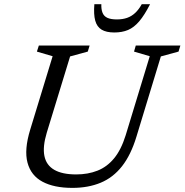

<svg xmlns="http://www.w3.org/2000/svg" viewBox="-20 -904 898 934"><path d="M207.5 -258.5Q187 -190.5 196 -145.5Q205 -100.5 243.8 -78Q282.5 -55.5 350.5 -55.5Q408 -55.5 454.2 -73.8Q500.5 -92 535 -133.8Q569.5 -175.5 591.5 -246.5L708.5 -630.5L632 -653L640.5 -682.5H857.5L848.5 -653L762.5 -629.5L644 -240Q617 -150.5 573.5 -95.2Q530 -40 469.5 -15Q409 10 332 10Q243 10 186.8 -20Q130.5 -50 113.8 -112.8Q97 -175.5 127 -273.5L236 -630.5L159.5 -653L169 -682.5H416L407 -653L321 -629.5ZM548.5 -809.5Q576.5 -809.5 598.5 -817.2Q620.5 -825 638 -841.5Q655.5 -858 669.5 -883.5H710Q683 -830.5 657.5 -800.5Q632 -770.5 603 -758.2Q574 -746 536 -746Q497 -746 474.2 -759.8Q451.5 -773.5 443.2 -803.8Q435 -834 439 -883.5H473Q472 -858.5 478.8 -841.8Q485.5 -825 502.5 -817.2Q519.5 -809.5 548.5 -809.5Z"/></svg>

Font: Newsreader
Style: Italic
Weight: 400
Italic angle: -17°
Designer: Hugues Gentile
Foundry: Production Type
Version: Version 1.003